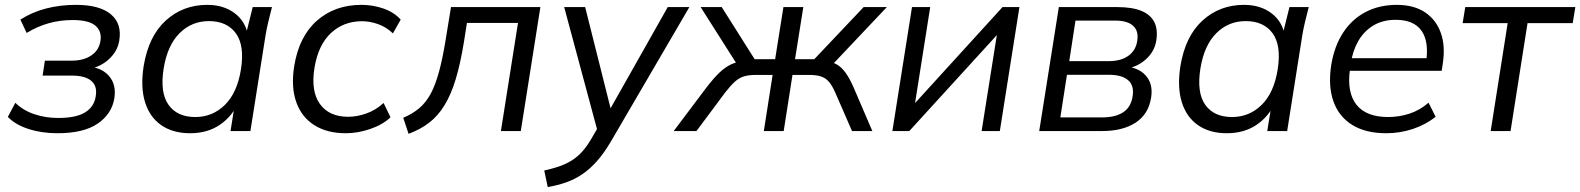

<svg xmlns="http://www.w3.org/2000/svg" viewBox="-20 -531 6403 778"><path d="M212.4 8.9Q149 8.9 95.5 -8.4Q41.9 -25.7 11.7 -57.3L42.2 -114.4Q73.6 -83.7 119 -68.3Q164.3 -53 215.7 -53Q288.3 -53 325.1 -75.8Q361.8 -98.6 367.9 -141.1Q375 -182.1 349.9 -203.4Q324.9 -224.7 270.9 -224.7H152.7L161.9 -285.2H270.8Q318.8 -285.2 350.1 -306.5Q381.5 -327.8 387.1 -365.8Q393.1 -404.8 366.2 -427.3Q339.2 -449.8 274.5 -449.8Q222.5 -449.8 176.8 -436.7Q131 -423.7 87.9 -397.5L62.7 -451.6Q109.7 -481.8 166.4 -496.5Q223.2 -511.3 287.9 -511.3Q382.9 -511.3 428.6 -473.6Q474.4 -435.9 463.4 -367.4Q456.4 -321.9 418.8 -288.8Q381.3 -255.8 327.3 -249.4L329.3 -261.8Q389.7 -259.4 421 -223.9Q452.3 -188.3 443.3 -132.8Q433.3 -69.9 376.4 -30.5Q319.5 8.9 212.4 8.9Z M750.1 8.9Q681.1 8.9 633.9 -23.5Q586.7 -55.9 567.7 -117.1Q548.7 -178.2 562.2 -263.8Q582.2 -384.7 651.9 -448Q721.7 -511.3 819.7 -511.3Q886.4 -511.3 931.2 -477.3Q976 -443.4 985.5 -384.5L974.4 -383.1L1004 -502.3H1082.1Q1074.7 -472.9 1067.4 -443.6Q1060.2 -414.2 1055.7 -385.9L994.7 0H914.1L933.3 -119.7H948.2Q921.6 -59.9 871.2 -25.5Q820.8 8.9 750.1 8.9ZM771.4 -56.8Q841.1 -56.8 891.1 -105.8Q941.1 -154.8 956.2 -249.1Q971.8 -346.6 935.7 -396.1Q899.7 -445.5 826.5 -445.5Q756.8 -445.5 707.6 -396.5Q658.4 -347.5 643.2 -253.8Q627.6 -156.2 662.7 -106.5Q697.7 -56.8 771.4 -56.8Z M1381.1 8.9Q1305.5 8.9 1253.8 -23.7Q1202 -56.3 1180.4 -117.5Q1158.7 -178.7 1172.2 -263.8Q1192.2 -384.7 1265 -448Q1337.7 -511.3 1444.3 -511.3Q1491.8 -511.3 1534.5 -496.2Q1577.1 -481.2 1603.6 -451.5L1572.1 -395.7Q1545.5 -421.4 1512.1 -433.2Q1478.8 -445 1447.2 -445Q1372.1 -445 1320.7 -396.8Q1269.3 -348.5 1254.2 -255.8Q1239.1 -161.4 1276.3 -109.6Q1313.6 -57.8 1391 -57.8Q1425.8 -57.8 1463.7 -70.9Q1501.7 -84 1534.3 -113.7L1562.4 -55.8Q1530.9 -25.7 1480.4 -8.4Q1429.9 8.9 1381.1 8.9Z M1635.6 11.3 1613.9 -53.7Q1652.1 -70 1679.2 -92.9Q1706.3 -115.9 1725.4 -151.5Q1744.4 -187 1758.7 -239.5Q1773.1 -292 1785.2 -366.2L1807.5 -502.3H2169.7L2090.3 0H2009.7L2079 -438.2H1872.1L1859.6 -359.1Q1845.5 -272.7 1826.6 -210.2Q1807.7 -147.8 1781.3 -104.7Q1755 -61.6 1719.2 -34Q1683.4 -6.4 1635.6 11.3Z M2199.5 227 2185.3 159.8Q2234.3 149.3 2268 134.4Q2301.8 119.6 2326.8 95.9Q2351.8 72.3 2373.4 36.1L2408 -23.4L2404.1 10.7L2266.1 -502.3H2351.1L2462 -60.6H2436.2L2685.8 -502.3H2773.4L2455.7 41.8Q2427.4 90 2398.6 122.3Q2369.8 154.6 2339 175.3Q2308.2 196 2274 208Q2239.7 220 2199.5 227Z M2709.9 0 2842.1 -175.7Q2871.9 -214.6 2895.4 -236.9Q2919 -259.2 2942.4 -270.1Q2965.8 -281 2994.9 -284L2973.3 -259.4L2819 -502.3H2904.5L3037.9 -291.1H3120.9L3154.5 -502.3H3235.1L3201.5 -291.1H3279.5L3479.6 -502.3H3573.6L3343.9 -259.4L3324.6 -284Q3351.1 -281 3370.3 -270.1Q3389.6 -259.2 3405.9 -236.9Q3422.2 -214.6 3439.3 -175.7L3514.8 0H3432.4L3364.6 -155.7Q3352.4 -184 3338.8 -199.7Q3325.2 -215.3 3306.2 -221.4Q3287.3 -227.4 3258.5 -227.4H3191.2L3155.6 0H3075.1L3110.7 -227.4H3042.5Q3013.6 -227.4 2994.2 -221.4Q2974.7 -215.3 2957.6 -199.9Q2940.4 -184.5 2918.1 -155.7L2802.2 0Z M3596 0 3675.5 -502.3H3749.3L3681.8 -74.8L3654.1 -76.3L4042.3 -502.3H4110.8L4031.4 0H3957.6L4025.5 -428.1L4053.7 -426.5L3664.6 0Z M4191 0 4270.5 -502.3H4507Q4567.7 -502.3 4605.1 -486.9Q4642.4 -471.4 4657.4 -441.4Q4672.4 -411.5 4665.4 -366.9Q4658.4 -320.9 4620.6 -288.3Q4582.8 -255.8 4528.3 -249.9L4528.3 -262.3Q4589.7 -260.5 4621.5 -226.2Q4653.4 -191.9 4644.4 -135.3Q4633.8 -67.8 4581.4 -33.9Q4529 0 4446.1 0ZM4276.6 -55.3H4446.3Q4499.3 -55.3 4531.1 -76Q4562.9 -96.7 4569.5 -141.2Q4576.5 -184.1 4551.3 -206Q4526.1 -228 4473 -228H4303.4ZM4312.7 -283.3H4473.3Q4522.3 -283.3 4552.4 -305Q4582.5 -326.8 4588.1 -365.2Q4594.7 -405.1 4571.7 -426.3Q4548.7 -447.6 4498.2 -447.6H4338Z M4951.1 8.9Q4882.1 8.9 4834.9 -23.5Q4787.7 -55.9 4768.7 -117.1Q4749.7 -178.2 4763.2 -263.8Q4783.2 -384.7 4852.9 -448Q4922.7 -511.3 5020.7 -511.3Q5087.4 -511.3 5132.2 -477.3Q5177 -443.4 5186.5 -384.5L5175.4 -383.1L5205 -502.3H5283.1Q5275.7 -472.9 5268.4 -443.6Q5261.2 -414.2 5256.7 -385.9L5195.7 0H5115.1L5134.3 -119.7H5149.2Q5122.6 -59.9 5072.2 -25.5Q5021.8 8.9 4951.1 8.9ZM4972.4 -56.8Q5042.1 -56.8 5092.1 -105.8Q5142.1 -154.8 5157.2 -249.1Q5172.8 -346.6 5136.7 -396.1Q5100.7 -445.5 5027.5 -445.5Q4957.8 -445.5 4908.6 -396.5Q4859.4 -347.5 4844.2 -253.8Q4828.6 -156.2 4863.7 -106.5Q4898.7 -56.8 4972.4 -56.8Z M5597.2 8.9Q5514 8.9 5459.5 -24.7Q5405 -58.4 5383.1 -120.6Q5361.2 -182.8 5374.2 -267.3Q5386.8 -344.3 5422.5 -398.8Q5458.2 -453.3 5513.6 -482.3Q5569 -511.3 5639.9 -511.3Q5709.2 -511.3 5754.3 -481.1Q5799.4 -451 5818.3 -397.6Q5837.3 -344.2 5826.3 -273.4L5821.9 -244H5432.6L5440.5 -295.2H5776.7L5758.8 -280.8Q5770.9 -362.9 5739.8 -406.8Q5708.7 -450.7 5635.4 -450.7Q5582.8 -450.7 5544.6 -427.5Q5506.4 -404.3 5483.4 -363.9Q5460.4 -323.5 5453.4 -271.9L5449.9 -248.5Q5437.4 -156.2 5476.6 -106.5Q5515.9 -56.8 5605.3 -56.8Q5648.5 -56.8 5690.5 -70.2Q5732.5 -83.6 5768.6 -114.9L5797.2 -57.9Q5757.2 -25.8 5705 -8.4Q5652.7 8.9 5597.2 8.9Z M6020.4 0 6089.2 -437.2H5906.7L5917.3 -502.3H6363.4L6352.7 -437.2H6169.7L6100.9 0Z"/></svg>

Font: Mulish ExtraLight
Style: Italic
Weight: 200
Italic angle: -9°
Designer: Vernon Adams
Foundry: Vernon Adams
Version: Version 3.603